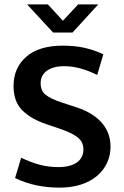

<svg xmlns="http://www.w3.org/2000/svg" viewBox="-20 -849 566 879"><path d="M268 -640Q324 -640 369.5 -629.5Q415 -619 453 -600L425 -506Q384 -526 347 -536Q310 -546 274 -546Q223 -546 194.5 -525Q166 -504 166 -468Q166 -433 189.5 -414.5Q213 -396 265 -379L326 -359Q405 -334 445.5 -287.5Q486 -241 486 -178Q486 -137 470 -103Q454 -69 424 -43.5Q394 -18 350.5 -4Q307 10 252 10Q198 10 147 -0.5Q96 -11 49 -34L77 -127Q120 -106 161 -95Q202 -84 247 -84Q301 -84 331.5 -105Q362 -126 362 -166Q362 -180 357 -192.5Q352 -205 339.5 -216.5Q327 -228 305 -239Q283 -250 250 -261L194 -280Q124 -303 83 -343Q42 -383 42 -455Q42 -538 100 -589Q158 -640 268 -640ZM104 -829H199L268 -754L338 -829H430L312 -700H223Z"/></svg>

Font: Mukta Vaani SemiBold
Style: Regular
Weight: 600
Designer: Noopur Datye, Girish Dalvi, Yashodeep Gholap, Pallavi Karambelkar
Foundry: Ek Type
Version: Version 2.538;PS 1.000;hotconv 16.6.51;makeotf.lib2.5.65220;